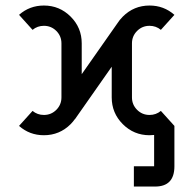

<svg xmlns="http://www.w3.org/2000/svg" viewBox="-20 -479 699 694"><path d="M540.5 195.3H463.9V122.1H537.1V8.8Q528.8 9.8 520.5 9.8Q463.9 9.8 423.8 -30.3Q383.8 -70.3 383.8 -127V-237.8L251 -48.3H250.5Q244.1 -39.1 235.4 -30.3Q195.3 9.8 138.7 9.8Q86.9 9.8 48.8 -23.9L97.7 -78.1Q115.2 -63.5 138.7 -63.5Q165 -63.5 183.6 -82Q202.1 -100.6 202.1 -127V-322.3Q202.1 -348.6 183.6 -367.2Q165 -385.7 138.7 -385.7Q115.2 -385.7 97.7 -371.1L48.8 -425.3Q86.9 -459 138.7 -459Q195.3 -459 235.4 -418.9Q275.4 -378.9 275.4 -322.3V-210.9L403.8 -394Q412.1 -407.2 423.8 -418.9Q463.9 -459 520.5 -459Q572.3 -459 610.4 -425.3L561.5 -371.1Q543.9 -385.7 520.5 -385.7Q494.1 -385.7 475.6 -367.2Q457 -348.6 457 -322.3V-127Q457 -100.6 475.6 -82Q494.1 -63.5 520.5 -63.5Q543.9 -63.5 561.5 -78.1L610.4 -23.9V122.1Q610.4 195.3 540.5 195.3Z"/></svg>

Font: Catrinity
Style: Regular
Weight: 400
Designer: Alexander Lange
Foundry: High-Logic / Made with FontCreator
Version: Version 2.090;May 20, 2024;FontCreator 15.0.0.2974 64-bit